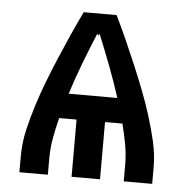

<svg xmlns="http://www.w3.org/2000/svg" viewBox="-43 -562 587 605"><g transform="rotate(5 250.0 -260.0)"><path d="M40 0V-52Q40 -93 49.5 -134Q59 -175 71.5 -214.5Q84 -254 99 -292.5Q114 -331 130 -369Q146 -407 163 -445Q180 -483 198 -520H302Q320 -483 337 -445Q354 -407 370 -369Q386 -331 401 -292.5Q416 -254 428.5 -214.5Q441 -175 450.5 -134Q460 -93 460 -52V0H370V-52Q370 -85 364 -117.5Q358 -150 350 -181H295V0H205V-181H150Q142 -150 136 -117.5Q130 -85 130 -52V0ZM327 -260Q311 -310 292.5 -358.5Q274 -407 254 -456L250 -451L246 -456V-455Q226 -407 207.5 -358.5Q189 -310 173 -260Z"/></g></svg>

Font: Iosevka Curly Semibold
Style: Regular
Weight: 600
Monospace: yes
Designer: Belleve Invis
Foundry: Belleve Invis
Version: Version 22.1.2; ttfautohint (v1.8.4)